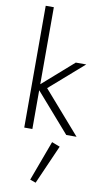

<svg xmlns="http://www.w3.org/2000/svg" viewBox="-116 -831 646 1211"><g transform="rotate(10 206.5 -225.0)"><path d="M74 -780V0H126V-780ZM323 -460 107 -270 343 0H409L173 -270L390 -460ZM263 60 168 317 205 330 315 80Z"/></g></svg>

Font: Jost Light
Style: Regular
Weight: 300
Version: Version 3.710